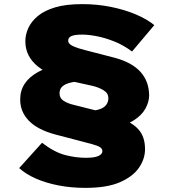

<svg xmlns="http://www.w3.org/2000/svg" viewBox="-20 -740 848 932"><path d="M521 -122 434 -203Q456 -206 472 -213Q488 -220 497 -233Q506 -246 506 -263Q506 -288 482.5 -302Q459 -316 430 -323L335 -344Q282 -356 239 -374Q196 -392 165.5 -416Q135 -440 119 -471Q103 -502 103 -540Q103 -572 117.5 -604Q132 -636 164 -662.5Q196 -689 248.5 -704.5Q301 -720 379 -720Q452 -720 518.5 -706.5Q585 -693 639.5 -670Q694 -647 729 -618L621 -490Q578 -522 533 -539.5Q488 -557 448.5 -564.5Q409 -572 379 -572Q343 -572 327 -565Q311 -558 311 -543Q311 -534 318.5 -526.5Q326 -519 343.5 -512Q361 -505 392 -497L539 -459Q622 -436 662.5 -390.5Q703 -345 704 -278Q704 -245 685.5 -212Q667 -179 626.5 -154Q586 -129 521 -122ZM395 172Q325 172 263.5 160Q202 148 153.5 126.5Q105 105 73 76L184 -47Q244 -1 296 12.5Q348 26 397 26Q439 26 458 17Q477 8 477 -6Q477 -18 465.5 -25.5Q454 -33 428 -40Q402 -47 360 -58L249 -87Q163 -110 120.5 -153.5Q78 -197 78 -257Q78 -300 99.5 -333Q121 -366 164 -390Q207 -414 272 -421L360 -345Q329 -342 309 -335Q289 -328 279 -316.5Q269 -305 269 -287Q269 -263 289 -250.5Q309 -238 334 -232L453 -202Q540 -179 590 -155.5Q640 -132 662 -99Q684 -66 684 -16Q684 32 654 75Q624 118 561 145Q498 172 395 172Z"/></svg>

Font: Lexend Peta Black
Style: Regular
Weight: 900
Version: Version 1.007